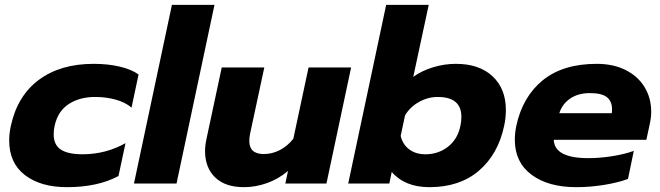

<svg xmlns="http://www.w3.org/2000/svg" viewBox="-20 -759 2730 794"><path d="M18 -178Q18 -208 25 -239Q52 -363 141 -429Q230 -495 367 -495Q427 -495 475.5 -483.5Q524 -472 553 -451L524 -314Q498 -336 458.5 -347Q419 -358 373 -358Q309 -358 264 -328.5Q219 -299 206 -239Q202 -222 202 -203Q202 -160 231.5 -140.5Q261 -121 321 -121Q417 -121 499 -167L470 -31Q384 15 257 15Q148 15 83 -35Q18 -85 18 -178Z M691 -739H867L710 0H534Z M828 -134Q828 -158 834 -185L897 -480H1073L1014 -205Q1011 -190 1011 -176Q1011 -122 1071 -122Q1105 -122 1136.5 -138Q1168 -154 1193 -185L1256 -480H1432L1330 0H1160L1171 -52Q1132 -19 1084.5 -2Q1037 15 989 15Q911 15 869.5 -25.5Q828 -66 828 -134Z M1600 -48 1590 0H1420L1577 -739H1753L1689 -441Q1723 -466 1770 -480.5Q1817 -495 1865 -495Q1962 -495 2017 -443.5Q2072 -392 2072 -304Q2072 -271 2065 -239Q2040 -121 1960.5 -53Q1881 15 1756 15Q1654 15 1600 -48ZM1884 -239Q1888 -256 1888 -276Q1888 -358 1790 -358Q1750 -358 1713 -337.5Q1676 -317 1655 -282L1637 -197Q1645 -162 1672 -141.5Q1699 -121 1739 -121Q1793 -121 1833 -152.5Q1873 -184 1884 -239Z M2109 -181Q2109 -208 2115 -238Q2141 -359 2224.5 -427Q2308 -495 2448 -495Q2517 -495 2568 -469Q2619 -443 2646 -398Q2673 -353 2673 -297Q2673 -273 2667 -246L2653 -181H2270Q2273 -105 2413 -105Q2460 -105 2511 -113Q2562 -121 2601 -135L2577 -19Q2537 -4 2479 5.5Q2421 15 2363 15Q2247 15 2178 -36.5Q2109 -88 2109 -181ZM2510 -291Q2511 -297 2511 -307Q2511 -340 2490 -357Q2469 -374 2419 -374Q2371 -374 2338 -351.5Q2305 -329 2293 -291Z"/></svg>

Font: Prompt
Style: Bold Italic
Weight: 700
Italic angle: -12°
Designer: Katatrad Team
Foundry: CadsonDemak
Version: Version 1.001